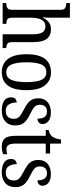

<svg xmlns="http://www.w3.org/2000/svg" viewBox="660 -1460 810 2170"><g transform="rotate(90 1065.0 -375.0)"><path d="M15 0V-41H23Q50 -41 70.5 -53.5Q91 -66 91 -113V-651Q91 -695 70 -707Q49 -719 23 -719H15V-760H180V-534Q180 -509 178 -484Q176 -459 176 -454H180Q197 -492 228.5 -519Q260 -546 312 -546Q382 -546 419 -499Q456 -452 456 -349V-113Q456 -66 474 -53.5Q492 -41 521 -41H523V0H367V-346Q367 -412 347 -447.5Q327 -483 278 -483Q226 -483 203 -439Q180 -395 180 -321V-108Q180 -64 199.5 -52.5Q219 -41 248 -41H250V0Z M795 10Q701 10 647 -59Q593 -128 593 -269Q593 -409 644.5 -477.5Q696 -546 798 -546Q891 -546 945 -477.5Q999 -409 999 -269Q999 -128 947 -59Q895 10 795 10ZM797 -41Q858 -41 883 -99Q908 -157 908 -269Q908 -381 883 -437.5Q858 -494 796 -494Q734 -494 709 -437.5Q684 -381 684 -269Q684 -157 709.5 -99Q735 -41 797 -41Z M1229 10Q1160 10 1120 -16Q1080 -42 1080 -95Q1080 -131 1099 -145Q1118 -159 1138 -159Q1138 -106 1160.5 -70.5Q1183 -35 1232 -35Q1278 -35 1300.5 -59.5Q1323 -84 1323 -126Q1323 -163 1302 -185Q1281 -207 1225 -236Q1178 -260 1148.5 -282.5Q1119 -305 1105 -333.5Q1091 -362 1091 -405Q1091 -472 1134.5 -508.5Q1178 -545 1249 -545Q1316 -545 1349 -517.5Q1382 -490 1382 -452Q1382 -426 1366 -410Q1350 -394 1321 -394Q1321 -501 1241 -501Q1202 -501 1183 -479Q1164 -457 1164 -422Q1164 -381 1188 -359.5Q1212 -338 1268 -311Q1335 -279 1366.5 -243Q1398 -207 1398 -144Q1398 -71 1353 -30.5Q1308 10 1229 10Z M1636 10Q1574 10 1544.5 -24.5Q1515 -59 1515 -145V-487H1449V-520Q1471 -524 1488.5 -532.5Q1506 -541 1520 -557Q1533 -573 1542 -595.5Q1551 -618 1557 -659H1603V-536H1715V-487H1603V-143Q1603 -90 1618.5 -66.5Q1634 -43 1664 -43Q1681 -43 1695 -45Q1709 -47 1723 -51V-5Q1710 0 1687 5Q1664 10 1636 10Z M1926 10Q1857 10 1817 -16Q1777 -42 1777 -95Q1777 -131 1796 -145Q1815 -159 1835 -159Q1835 -106 1857.5 -70.5Q1880 -35 1929 -35Q1975 -35 1997.5 -59.5Q2020 -84 2020 -126Q2020 -163 1999 -185Q1978 -207 1922 -236Q1875 -260 1845.5 -282.5Q1816 -305 1802 -333.5Q1788 -362 1788 -405Q1788 -472 1831.5 -508.5Q1875 -545 1946 -545Q2013 -545 2046 -517.5Q2079 -490 2079 -452Q2079 -426 2063 -410Q2047 -394 2018 -394Q2018 -501 1938 -501Q1899 -501 1880 -479Q1861 -457 1861 -422Q1861 -381 1885 -359.5Q1909 -338 1965 -311Q2032 -279 2063.5 -243Q2095 -207 2095 -144Q2095 -71 2050 -30.5Q2005 10 1926 10Z"/></g></svg>

Font: Noto Serif Georgian Condensed
Style: Regular
Weight: 400
Width: 3
Designer: Monotype Design Team, Akaki Razmadze
Foundry: Google LLC
Version: Version 2.003; ttfautohint (v1.8.4.7-5d5b)